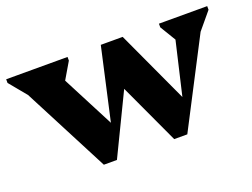

<svg xmlns="http://www.w3.org/2000/svg" viewBox="-82 -668 1106 841"><g transform="rotate(-20 470.5 -247.0)"><path d="M276 2 47 -440H97V-364L2 -479V-496H288V-479L222 -367H209V-467L386 -125H360L443 -496H534L545 -428L337 2ZM604 2 439 -354 463 -496H545L716 -126H693L777 -486L778 -388H769L714 -479V-496H939V-479L844 -365V-440H894L665 2Z"/></g></svg>

Font: Platypi Light
Style: Bold
Weight: 700
Version: Version 1.200